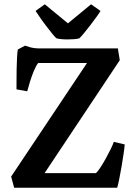

<svg xmlns="http://www.w3.org/2000/svg" viewBox="-20 -876 635 896"><path d="M32 -52 386 -582H158Q148 -569.1 138 -545Q128 -521 120 -495Q112 -468.9 107 -450L57 -459Q57 -474 57.1 -499Q57.2 -524 57.6 -552.5Q58 -581 59.4 -606.1Q60.9 -631.2 63 -645L97 -663Q97 -663 117 -656.5Q137 -650 168 -650H530L539 -595L188 -68H428Q436 -75.7 448.5 -94.3Q461 -113 473.5 -136Q486 -159 496.5 -180Q507 -201 511 -214L562 -202Q561 -187.6 557 -160Q553 -132.3 547.5 -100Q542 -67.7 536.5 -40.5Q531 -13.3 527 0H46ZM350 -697Q330 -692 297 -692Q263 -692 244 -697Q238 -701 224 -718.5Q210 -736 193.5 -757.5Q177 -779 164 -798.5Q151 -818 146 -825L189 -856L297 -767L405 -856L449 -825Q446 -819 432.5 -800Q419 -781 402 -759Q385 -737 370.5 -719.5Q356 -702 350 -697Z"/></svg>

Font: Buenard
Style: Regular
Weight: 400
Version: Version 2.000